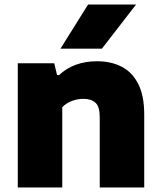

<svg xmlns="http://www.w3.org/2000/svg" viewBox="-20 -828 712 848"><path d="M58.5 0V-548.5H219.5L232 -496.5H241Q306 -557.5 409 -557.5Q469.5 -557.5 516.5 -533.8Q563.5 -510 590.2 -458Q617 -406 617 -322.5V0H420.5V-311Q420.5 -357 401.8 -374.2Q383 -391.5 348.5 -391.5Q322.5 -391.5 297.2 -382Q272 -372.5 255 -354.5V0ZM247 -613 369 -808H581L430 -613Z"/></svg>

Font: Encode Sans SemiExpanded SemiExpanded ExtraBold
Style: Regular
Weight: 800
Width: 6
Designer: Multiple Designers
Foundry: Impallari Type
Version: Version 3.000; ttfautohint (v1.8.3) -l 8 -r 50 -G 200 -x 14 